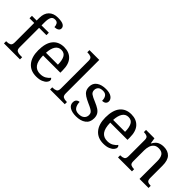

<svg xmlns="http://www.w3.org/2000/svg" viewBox="113 -1690 2620 2620"><g transform="rotate(45 1422.5 -380.0)"><path d="M27 0V-42H40Q74 -42 98 -54.5Q122 -67 122 -114V-489H31V-536H122V-586Q122 -675 169.5 -722.5Q217 -770 299 -770Q377 -770 408 -750.5Q439 -731 439 -700Q439 -673 416 -658.5Q393 -644 357 -644Q357 -674 343 -699Q329 -724 291 -724Q248 -724 232 -691Q216 -658 216 -595V-536H357V-489H216V-114Q216 -67 240 -54.5Q264 -42 298 -42H336V0Z M656 10Q547 10 485.5 -62Q424 -134 424 -264Q424 -404 482 -475Q540 -546 646 -546Q743 -546 798.5 -486Q854 -426 854 -307V-261H521Q523 -152 560.5 -102.5Q598 -53 670 -53Q722 -53 758.5 -74.5Q795 -96 813 -123Q820 -120 826 -111Q832 -102 832 -89Q832 -69 813 -46Q794 -23 755 -6.5Q716 10 656 10ZM753 -315Q753 -395 728.5 -443.5Q704 -492 644 -492Q589 -492 558.5 -446.5Q528 -401 523 -315Z M917 0V-42H930Q964 -42 988 -54.5Q1012 -67 1012 -114V-650Q1012 -694 987.5 -706Q963 -718 930 -718H917V-760H1106V-114Q1106 -67 1130 -54.5Q1154 -42 1188 -42H1201V0Z M1424 10Q1349 10 1304 -17Q1259 -44 1259 -96Q1259 -123 1270 -138Q1281 -153 1295.5 -159Q1310 -165 1322 -165Q1322 -113 1345.5 -75.5Q1369 -38 1430 -38Q1483 -38 1511.5 -63.5Q1540 -89 1540 -129Q1540 -154 1529.5 -170Q1519 -186 1492.5 -201.5Q1466 -217 1417 -238Q1366 -261 1332.5 -282.5Q1299 -304 1282.5 -332.5Q1266 -361 1266 -404Q1266 -472 1317.5 -508.5Q1369 -545 1454 -545Q1526 -545 1563 -518Q1600 -491 1600 -453Q1600 -426 1581.5 -409.5Q1563 -393 1528 -393Q1528 -443 1507 -471Q1486 -499 1442 -499Q1391 -499 1369 -476.5Q1347 -454 1347 -419Q1347 -381 1375.5 -360.5Q1404 -340 1471 -313Q1524 -291 1557 -269Q1590 -247 1605.5 -218Q1621 -189 1621 -147Q1621 -69 1567 -29.5Q1513 10 1424 10Z M1952 10Q1843 10 1781.5 -62Q1720 -134 1720 -264Q1720 -404 1778 -475Q1836 -546 1942 -546Q2039 -546 2094.5 -486Q2150 -426 2150 -307V-261H1817Q1819 -152 1856.5 -102.5Q1894 -53 1966 -53Q2018 -53 2054.5 -74.5Q2091 -96 2109 -123Q2116 -120 2122 -111Q2128 -102 2128 -89Q2128 -69 2109 -46Q2090 -23 2051 -6.5Q2012 10 1952 10ZM2049 -315Q2049 -395 2024.5 -443.5Q2000 -492 1940 -492Q1885 -492 1854.5 -446.5Q1824 -401 1819 -315Z M2228 0V-42H2236Q2270 -42 2294 -54.5Q2318 -67 2318 -114V-426Q2318 -470 2294.5 -482Q2271 -494 2238 -494H2233V-536H2395L2408 -455H2413Q2444 -511 2482.5 -528.5Q2521 -546 2569 -546Q2648 -546 2692.5 -499.5Q2737 -453 2737 -350V-114Q2737 -67 2757.5 -54.5Q2778 -42 2812 -42H2817V0H2643V-345Q2643 -410 2618.5 -446Q2594 -482 2533 -482Q2488 -482 2461.5 -459.5Q2435 -437 2423.5 -400Q2412 -363 2412 -320V-109Q2412 -65 2435.5 -53.5Q2459 -42 2492 -42H2497V0Z"/></g></svg>

Font: Noto Serif Oriya
Style: Regular
Weight: 400
Designer: David Williams
Foundry: Google LLC, David Williams
Version: Version 1.051; ttfautohint (v1.8.4.7-5d5b)